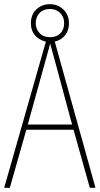

<svg xmlns="http://www.w3.org/2000/svg" viewBox="-20 -899 477 919"><path d="M410 0 332 -278H106L27 0H0L204 -715H238L437 0ZM243 -607Q237 -629 231.5 -648.5Q226 -668 220 -691Q215 -669 209 -649.5Q203 -630 197 -606L113 -303H325ZM220 -698Q183 -698 155.5 -722Q128 -746 128 -788Q128 -830 154.5 -854.5Q181 -879 219 -879Q257 -879 283.5 -853.5Q310 -828 310 -788Q310 -747 284.5 -722.5Q259 -698 220 -698ZM220 -721Q251 -721 269 -739.5Q287 -758 287 -788Q287 -818 268 -837Q249 -856 219 -856Q187 -856 169 -836.5Q151 -817 151 -788Q151 -761 169 -741Q187 -721 220 -721Z"/></svg>

Font: Noto Sans Lao Looped Condensed Thin
Style: Regular
Weight: 100
Width: 3
Designer: Mark Frömberg, Ben Mitchell
Foundry: The Fontpad Ltd
Version: Version 1.002; ttfautohint (v1.8.4.7-5d5b)